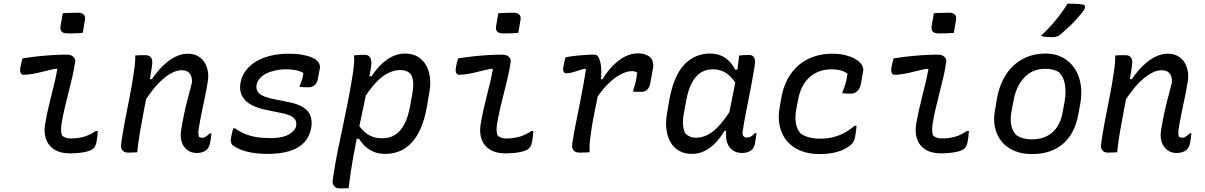

<svg xmlns="http://www.w3.org/2000/svg" viewBox="-20 -838 6640 1058"><path d="M104 -516Q146 -523 188 -527.5Q230 -532 271 -534.5Q312 -537 350 -537Q364 -537 374 -532Q384 -527 390 -518Q396 -509 394 -497Q388 -454 378 -411.5Q368 -369 357 -326Q346 -283 336 -240.5Q326 -198 319 -155Q316 -133 316.5 -118.5Q317 -104 322 -91Q331 -83 342.5 -79Q354 -75 372 -75Q408 -75 442 -84.5Q476 -94 508 -116H519Q518 -102 516.5 -87Q515 -72 512 -56Q509 -41 503 -30.5Q497 -20 487 -14Q478 -8 459 -3Q440 2 415.5 4.5Q391 7 366 7Q326 7 298 -4.5Q270 -16 252.5 -37.5Q235 -59 229 -88Q223 -117 228 -150Q235 -192 243.5 -230.5Q252 -269 261.5 -306Q271 -343 280 -380.5Q289 -418 296 -458L285 -459Q251 -452 220 -444Q189 -436 161 -431Q133 -426 109 -426Q99 -426 94 -436Q89 -446 92 -464Q94 -477 97 -490.5Q100 -504 104 -516ZM326 -765Q336 -766 346.5 -766.5Q357 -767 368 -767Q379 -767 390 -767.5Q401 -768 411 -768Q432 -768 442 -757Q452 -746 448 -727L436 -657Q426 -656 415.5 -655.5Q405 -655 394 -654.5Q383 -654 372.5 -654Q362 -654 351 -654Q329 -654 319.5 -664.5Q310 -675 314 -696Z M725 -532Q735 -533 744.5 -533.5Q754 -534 763 -534Q772 -534 781 -534Q796 -534 805.5 -527.5Q815 -521 818 -507Q821 -493 817 -471Q808 -410 796.5 -350.5Q785 -291 773.5 -232Q762 -173 752 -115Q742 -57 736 1Q728 2 719.5 2Q711 2 702.5 2.5Q694 3 685 3Q673 3 665.5 -1Q658 -5 653.5 -11Q649 -17 647.5 -25Q646 -33 647 -41Q656 -106 668.5 -172Q681 -238 694.5 -304.5Q708 -371 717 -436Q722 -467 724 -491Q726 -515 725 -532ZM1015 -542Q1047 -542 1069.5 -529.5Q1092 -517 1106 -495.5Q1120 -474 1125 -446.5Q1130 -419 1125 -389Q1118 -345 1109 -302Q1100 -259 1091 -216Q1082 -173 1075 -128Q1073 -114 1073 -103.5Q1073 -93 1076 -85Q1079 -82 1084 -80.5Q1089 -79 1095 -79Q1102 -79 1109 -82.5Q1116 -86 1123 -91.5Q1130 -97 1135 -103H1145Q1144 -89 1142 -76Q1140 -63 1137 -47Q1134 -34 1129 -25.5Q1124 -17 1117 -11Q1109 -4 1095 0.5Q1081 5 1064 5Q1034 5 1012.5 -11Q991 -27 981.5 -55Q972 -83 978 -120Q985 -164 993.5 -205Q1002 -246 1013.5 -290Q1025 -334 1038 -384Q1039 -418 1024.5 -434.5Q1010 -451 981 -451Q957 -451 930.5 -438Q904 -425 877 -401.5Q850 -378 823 -344Q796 -310 769 -268L788 -402H817Q845 -443 877 -474.5Q909 -506 944 -524Q979 -542 1015 -542Z M1571 -542Q1613 -542 1644.5 -536.5Q1676 -531 1697 -522Q1718 -513 1727 -503Q1737 -494 1741 -482.5Q1745 -471 1742 -459L1731 -401Q1727 -380 1713.5 -368.5Q1700 -357 1681 -357Q1668 -357 1656 -357.5Q1644 -358 1631 -359L1632 -367Q1639 -383 1644.5 -400.5Q1650 -418 1652 -436Q1635 -446 1612 -451Q1589 -456 1558 -456Q1524 -456 1495.5 -449.5Q1467 -443 1445.5 -432Q1424 -421 1411 -405.5Q1398 -390 1394 -372Q1391 -354 1396.5 -339.5Q1402 -325 1422 -313.5Q1442 -302 1483 -293L1572 -275Q1623 -265 1652.5 -245.5Q1682 -226 1691.5 -197.5Q1701 -169 1695 -133Q1686 -85 1656 -53Q1626 -21 1575.5 -5.5Q1525 10 1455 10Q1402 10 1361.5 2Q1321 -6 1296 -18Q1271 -30 1260 -40Q1255 -46 1252.5 -55.5Q1250 -65 1253 -79Q1256 -95 1259 -107.5Q1262 -120 1265 -131H1275Q1300 -113 1328 -101Q1356 -89 1390.5 -83Q1425 -77 1472 -77Q1512 -77 1539.5 -84.5Q1567 -92 1585 -106Q1603 -120 1611 -138Q1615 -159 1609.5 -173Q1604 -187 1585.5 -197.5Q1567 -208 1531 -215L1439 -234Q1385 -246 1353 -267.5Q1321 -289 1310 -318Q1299 -347 1305 -381Q1312 -419 1334.5 -449Q1357 -479 1391.5 -499.5Q1426 -520 1471.5 -531Q1517 -542 1571 -542Z M1931 -533Q1941 -534 1950.5 -534.5Q1960 -535 1970 -535.5Q1980 -536 1990 -536Q2003 -536 2012 -529.5Q2021 -523 2024.5 -509Q2028 -495 2025 -471Q2011 -384 1993.5 -300.5Q1976 -217 1958.5 -135Q1941 -53 1926 30Q1911 113 1901 199Q1893 199 1884.5 199.5Q1876 200 1867.5 200Q1859 200 1850 200Q1837 200 1828 193.5Q1819 187 1815 175.5Q1811 164 1814 149Q1825 73 1839.5 0.5Q1854 -72 1869.5 -143.5Q1885 -215 1899 -287.5Q1913 -360 1925 -436Q1929 -464 1931 -488Q1933 -512 1931 -533ZM2211 -543Q2263 -543 2297 -515Q2331 -487 2344 -438.5Q2357 -390 2346 -329L2332 -248Q2320 -181 2299 -132.5Q2278 -84 2248.5 -52Q2219 -20 2182 -5Q2145 10 2102 10Q2067 10 2039.5 -1.5Q2012 -13 1992 -32Q1972 -51 1958 -74L1929 -71L1949 -159Q1978 -115 2009.5 -95.5Q2041 -76 2087 -76Q2127 -76 2157 -95Q2187 -114 2207.5 -152.5Q2228 -191 2239 -249L2252 -321Q2258 -354 2257 -379Q2256 -404 2248 -422Q2238 -438 2222.5 -445Q2207 -452 2186 -452Q2153 -452 2119 -435.5Q2085 -419 2050 -381.5Q2015 -344 1976 -281L2004 -420L2027 -417Q2051 -454 2080 -482.5Q2109 -511 2142.5 -527Q2176 -543 2211 -543Z M2504 -516Q2546 -523 2588 -527.5Q2630 -532 2671 -534.5Q2712 -537 2750 -537Q2764 -537 2774 -532Q2784 -527 2790 -518Q2796 -509 2794 -497Q2788 -454 2778 -411.5Q2768 -369 2757 -326Q2746 -283 2736 -240.5Q2726 -198 2719 -155Q2716 -133 2716.5 -118.5Q2717 -104 2722 -91Q2731 -83 2742.5 -79Q2754 -75 2772 -75Q2808 -75 2842 -84.5Q2876 -94 2908 -116H2919Q2918 -102 2916.5 -87Q2915 -72 2912 -56Q2909 -41 2903 -30.5Q2897 -20 2887 -14Q2878 -8 2859 -3Q2840 2 2815.5 4.5Q2791 7 2766 7Q2726 7 2698 -4.5Q2670 -16 2652.5 -37.5Q2635 -59 2629 -88Q2623 -117 2628 -150Q2635 -192 2643.5 -230.5Q2652 -269 2661.5 -306Q2671 -343 2680 -380.5Q2689 -418 2696 -458L2685 -459Q2651 -452 2620 -444Q2589 -436 2561 -431Q2533 -426 2509 -426Q2499 -426 2494 -436Q2489 -446 2492 -464Q2494 -477 2497 -490.5Q2500 -504 2504 -516ZM2726 -765Q2736 -766 2746.5 -766.5Q2757 -767 2768 -767Q2779 -767 2790 -767.5Q2801 -768 2811 -768Q2832 -768 2842 -757Q2852 -746 2848 -727L2836 -657Q2826 -656 2815.5 -655.5Q2805 -655 2794 -654.5Q2783 -654 2772.5 -654Q2762 -654 2751 -654Q2729 -654 2719.5 -664.5Q2710 -675 2714 -696Z M3096 -522Q3110 -525 3126 -527.5Q3142 -530 3160 -531.5Q3178 -533 3195 -534.5Q3212 -536 3228.5 -536.5Q3245 -537 3258 -537Q3267 -537 3274 -528.5Q3281 -520 3285.5 -505Q3290 -490 3292 -471Q3294 -452 3293.5 -431Q3293 -410 3289 -390Q3283 -354 3276 -318.5Q3269 -283 3261.5 -247.5Q3254 -212 3247.5 -176Q3241 -140 3236 -102Q3231 -71 3229.5 -47Q3228 -23 3229 1Q3215 2 3200.5 2.5Q3186 3 3171 3Q3158 3 3148.5 -2.5Q3139 -8 3135 -20Q3131 -32 3134 -52Q3140 -90 3147.5 -129.5Q3155 -169 3163.5 -210Q3172 -251 3180 -292.5Q3188 -334 3195.5 -375.5Q3203 -417 3209 -457L3198 -459Q3176 -452 3159 -446.5Q3142 -441 3128 -437.5Q3114 -434 3101 -434Q3094 -434 3089.5 -438Q3085 -442 3083.5 -449.5Q3082 -457 3084 -468Q3087 -482 3089.5 -495Q3092 -508 3096 -522ZM3494 -544Q3519 -544 3536.5 -537.5Q3554 -531 3563 -522Q3570 -515 3573.5 -507Q3577 -499 3578.5 -491.5Q3580 -484 3580 -477Q3580 -470 3579 -466L3564 -383Q3563 -375 3560 -366Q3557 -357 3551 -349Q3545 -341 3536.5 -336.5Q3528 -332 3515 -332Q3503 -332 3491.5 -332Q3480 -332 3469 -333L3470 -343Q3479 -367 3483.5 -390Q3488 -413 3491 -438Q3485 -442 3478 -444Q3471 -446 3461 -446Q3435 -446 3400.5 -428.5Q3366 -411 3328 -373Q3290 -335 3251 -273L3269 -404L3300 -401Q3327 -446 3359 -478Q3391 -510 3425.5 -527Q3460 -544 3494 -544Z M3893 -543Q3926 -543 3952 -532Q3978 -521 3998 -501Q4018 -481 4031 -454H4056L4041 -369Q4015 -412 3983.5 -434Q3952 -456 3907 -456Q3870 -456 3841.5 -438Q3813 -420 3793 -382.5Q3773 -345 3762 -288L3749 -217Q3742 -182 3743.5 -154.5Q3745 -127 3755 -105Q3765 -93 3780.5 -86Q3796 -79 3815 -79Q3849 -79 3881.5 -96Q3914 -113 3948 -151.5Q3982 -190 4021 -255L3995 -117H3972Q3950 -79 3922 -50Q3894 -21 3861.5 -5.5Q3829 10 3793 10Q3753 10 3723 -6.5Q3693 -23 3675.5 -53.5Q3658 -84 3652.5 -124Q3647 -164 3655 -210L3669 -292Q3682 -360 3703 -407.5Q3724 -455 3753.5 -485Q3783 -515 3818.5 -529Q3854 -543 3893 -543ZM4053 -532Q4067 -534 4080.5 -534.5Q4094 -535 4109 -535Q4121 -535 4129 -528.5Q4137 -522 4139.5 -508.5Q4142 -495 4138 -472Q4128 -410 4116 -348Q4104 -286 4092 -226Q4080 -166 4071 -105Q4072 -92 4078 -86Q4084 -80 4098 -80Q4108 -80 4119 -86.5Q4130 -93 4138 -104H4149Q4147 -90 4145 -76Q4143 -62 4140 -47Q4138 -35 4132.5 -25Q4127 -15 4119 -9Q4109 -2 4096.5 1.5Q4084 5 4070 5Q4038 5 4016.5 -10.5Q3995 -26 3986 -54.5Q3977 -83 3983 -122Q3990 -174 4000 -224.5Q4010 -275 4020.5 -326.5Q4031 -378 4040 -433Q4043 -452 4045 -468.5Q4047 -485 4049 -500.5Q4051 -516 4053 -532Z M4567 -542Q4606 -542 4636.5 -534.5Q4667 -527 4687.5 -516Q4708 -505 4718 -494Q4730 -482 4734.5 -468.5Q4739 -455 4736 -444L4723 -371Q4720 -357 4712.5 -346Q4705 -335 4694 -328.5Q4683 -322 4670 -322Q4658 -322 4646 -322.5Q4634 -323 4622 -324L4623 -333Q4634 -358 4640.5 -382.5Q4647 -407 4650 -432Q4634 -444 4612.5 -450Q4591 -456 4562 -456Q4512 -456 4473.5 -435.5Q4435 -415 4410.5 -376.5Q4386 -338 4377 -284L4368 -237Q4360 -195 4365.5 -160.5Q4371 -126 4392 -102Q4412 -88 4438.5 -81Q4465 -74 4500 -74Q4539 -74 4571 -82Q4603 -90 4632 -105.5Q4661 -121 4689 -145H4700Q4699 -130 4697 -115.5Q4695 -101 4692 -85Q4690 -71 4684.5 -60Q4679 -49 4669 -40Q4655 -27 4630.5 -15Q4606 -3 4572 4Q4538 11 4496 11Q4435 11 4389 -8.5Q4343 -28 4315 -62.5Q4287 -97 4276.5 -143.5Q4266 -190 4276 -245L4285 -297Q4299 -377 4338.5 -432Q4378 -487 4436.5 -514.5Q4495 -542 4567 -542Z M4904 -516Q4946 -523 4988 -527.5Q5030 -532 5071 -534.5Q5112 -537 5150 -537Q5164 -537 5174 -532Q5184 -527 5190 -518Q5196 -509 5194 -497Q5188 -454 5178 -411.5Q5168 -369 5157 -326Q5146 -283 5136 -240.5Q5126 -198 5119 -155Q5116 -133 5116.5 -118.5Q5117 -104 5122 -91Q5131 -83 5142.5 -79Q5154 -75 5172 -75Q5208 -75 5242 -84.5Q5276 -94 5308 -116H5319Q5318 -102 5316.5 -87Q5315 -72 5312 -56Q5309 -41 5303 -30.5Q5297 -20 5287 -14Q5278 -8 5259 -3Q5240 2 5215.5 4.5Q5191 7 5166 7Q5126 7 5098 -4.5Q5070 -16 5052.5 -37.5Q5035 -59 5029 -88Q5023 -117 5028 -150Q5035 -192 5043.5 -230.5Q5052 -269 5061.5 -306Q5071 -343 5080 -380.5Q5089 -418 5096 -458L5085 -459Q5051 -452 5020 -444Q4989 -436 4961 -431Q4933 -426 4909 -426Q4899 -426 4894 -436Q4889 -446 4892 -464Q4894 -477 4897 -490.5Q4900 -504 4904 -516ZM5126 -765Q5136 -766 5146.5 -766.5Q5157 -767 5168 -767Q5179 -767 5190 -767.5Q5201 -768 5211 -768Q5232 -768 5242 -757Q5252 -746 5248 -727L5236 -657Q5226 -656 5215.5 -655.5Q5205 -655 5194 -654.5Q5183 -654 5172.5 -654Q5162 -654 5151 -654Q5129 -654 5119.5 -664.5Q5110 -675 5114 -696Z M5742 -543Q5793 -543 5833 -522.5Q5873 -502 5899 -465Q5925 -428 5934 -379Q5943 -330 5934 -273L5923 -213Q5911 -141 5877.5 -91Q5844 -41 5791 -15Q5738 11 5666 11Q5611 11 5569 -7Q5527 -25 5500 -57.5Q5473 -90 5463 -134.5Q5453 -179 5463 -232L5473 -292Q5487 -371 5523.5 -427Q5560 -483 5616 -513Q5672 -543 5742 -543ZM5738 -459Q5693 -459 5658 -438Q5623 -417 5599 -378Q5575 -339 5565 -284L5554 -225Q5546 -186 5552 -151Q5558 -116 5582 -92Q5599 -81 5619.5 -75.5Q5640 -70 5665 -70Q5714 -70 5749 -88Q5784 -106 5805.5 -139Q5827 -172 5835 -217L5846 -276Q5855 -326 5849 -368Q5843 -410 5818 -438Q5804 -448 5784.5 -453.5Q5765 -459 5738 -459ZM5863 -818Q5889 -818 5909 -817Q5929 -816 5948 -813Q5958 -810 5959 -801.5Q5960 -793 5954 -784Q5935 -758 5914 -734.5Q5893 -711 5870 -689.5Q5847 -668 5820 -645Q5810 -639 5800.5 -636Q5791 -633 5780 -633Q5763 -633 5746 -634.5Q5729 -636 5716 -640Q5746 -668 5771.5 -696.5Q5797 -725 5820 -755.5Q5843 -786 5863 -818Z M6125 -532Q6135 -533 6144.5 -533.5Q6154 -534 6163 -534Q6172 -534 6181 -534Q6196 -534 6205.5 -527.5Q6215 -521 6218 -507Q6221 -493 6217 -471Q6208 -410 6196.5 -350.5Q6185 -291 6173.5 -232Q6162 -173 6152 -115Q6142 -57 6136 1Q6128 2 6119.5 2Q6111 2 6102.5 2.5Q6094 3 6085 3Q6073 3 6065.5 -1Q6058 -5 6053.5 -11Q6049 -17 6047.5 -25Q6046 -33 6047 -41Q6056 -106 6068.5 -172Q6081 -238 6094.5 -304.5Q6108 -371 6117 -436Q6122 -467 6124 -491Q6126 -515 6125 -532ZM6415 -542Q6447 -542 6469.5 -529.5Q6492 -517 6506 -495.5Q6520 -474 6525 -446.5Q6530 -419 6525 -389Q6518 -345 6509 -302Q6500 -259 6491 -216Q6482 -173 6475 -128Q6473 -114 6473 -103.5Q6473 -93 6476 -85Q6479 -82 6484 -80.5Q6489 -79 6495 -79Q6502 -79 6509 -82.5Q6516 -86 6523 -91.5Q6530 -97 6535 -103H6545Q6544 -89 6542 -76Q6540 -63 6537 -47Q6534 -34 6529 -25.5Q6524 -17 6517 -11Q6509 -4 6495 0.5Q6481 5 6464 5Q6434 5 6412.5 -11Q6391 -27 6381.5 -55Q6372 -83 6378 -120Q6385 -164 6393.5 -205Q6402 -246 6413.5 -290Q6425 -334 6438 -384Q6439 -418 6424.5 -434.5Q6410 -451 6381 -451Q6357 -451 6330.5 -438Q6304 -425 6277 -401.5Q6250 -378 6223 -344Q6196 -310 6169 -268L6188 -402H6217Q6245 -443 6277 -474.5Q6309 -506 6344 -524Q6379 -542 6415 -542Z"/></svg>

Font: Rec Mono Semicasual
Style: Italic
Weight: 400
Italic angle: -10°
Version: Version 1.085; ttfautohint (v1.8.4.7-5d5b)